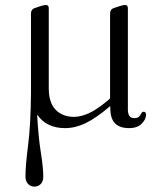

<svg xmlns="http://www.w3.org/2000/svg" viewBox="-20 -490 632 750"><path d="M484 10.5Q448.5 10.5 430 -7.5Q411.5 -25.5 411 -65L410.5 -75.5Q356 -29 315 -9.2Q274 10.5 234.5 10.5Q161 10.5 125 -42.5Q130 46.5 139.5 105.5Q149 164.5 149 201Q149 218.5 139 228.8Q129 239 114.5 239Q99.5 239 89.5 228.5Q79.5 218 79.5 199.5Q79.5 156.5 89.8 76.8Q100 -3 101 -126Q101 -128.5 101 -131V-437Q101 -453.5 115.5 -458.5L138 -466Q152 -470.5 159 -470.5Q170.5 -470.5 170.5 -458V-145Q170.5 -89 197.5 -61.2Q224.5 -33.5 269 -33.5Q296.5 -33.5 328.2 -48.2Q360 -63 399 -96L410 -105.5V-437Q410 -453.5 424.5 -458.5L447 -466Q461 -470.5 468.5 -470.5Q479.5 -470.5 479.5 -458V-62.5Q479.5 -28.5 504 -28.5Q518 -28.5 523.5 -34.8Q529 -41 532 -47.2Q535 -53.5 541 -53.5Q550.5 -53.5 550.5 -41.5Q550.5 -24 533.5 -6.8Q516.5 10.5 484 10.5Z"/></svg>

Font: Fraunces 9pt Light
Style: Regular
Weight: 300
Version: Version 1.000;[0bf87f6ff]